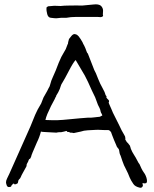

<svg xmlns="http://www.w3.org/2000/svg" viewBox="-20 -864 717 896"><path d="M363 -838 416 -843Q440 -846 451 -837Q461 -827 461 -814L460 -796Q465 -786 450 -784L435 -785Q435 -785 335 -785Q310 -785 290 -781Q283 -781 276 -781Q261 -781 256 -780Q242 -778 235 -779Q234 -779 217 -781Q205 -782 200.5 -797.5Q196 -813 197 -828V-829Q204 -836 210 -835L233 -837H235L263 -836Q280 -838 299 -838Q343 -839 363 -838ZM24 -54 122 -274Q126 -284 144 -328Q153 -350 172 -381Q177 -395 183 -409Q184 -411 200 -439Q203 -445 206 -451Q213 -462 214 -469Q219 -489 226 -503Q235 -522 240 -535Q246 -552 254 -571Q260 -585 266 -598Q270 -606 275 -614Q280 -622 287 -635L295 -656Q298 -659 298 -667Q302 -681 302 -682Q304 -684 314 -697Q321 -705 328 -705Q336 -704 340 -701Q348 -694 349 -692L350 -690L351 -689L356 -682Q363 -670 365 -667Q368 -659 373 -651Q379 -639 384 -624Q386 -617 390 -614Q390 -614 420 -537Q426 -528 438 -496Q447 -473 458 -454Q471 -430 471 -426Q471 -424 472 -424V-422Q472 -421 473 -420Q480 -412 476 -409L482 -402Q484 -400 484 -400Q492 -394 487 -385Q487 -384 491 -375Q495 -367 499 -357Q503 -347 507 -338Q512 -329 513 -326Q519 -314 536 -280Q547 -255 560 -234Q565 -227 565 -219Q565 -212 565 -212Q565 -210 566 -210Q567 -210 568 -208Q571 -201 573 -200Q573 -200 578 -195Q581 -191 584 -187Q588 -183 587 -181Q587 -180 588 -180Q588 -179 588 -177L589 -176Q589 -174 590 -174V-171Q597 -154 605 -142Q613 -130 620 -116Q628 -100 631 -98Q632 -97 640 -78Q642 -73 646.5 -66Q651 -59 656 -52Q660 -45 663 -36Q666 -27 666 -18Q665 -10 661 -9Q656 -8 651 -8Q650 -8 650 -9Q649 -10 647 -10H645L646 -5V-2Q647 0 647 2Q647 6 641 11Q639 12 637 12Q635 12 633 12Q610 7 602 -6Q591 -22 585 -36Q578 -55 568 -74Q558 -92 551 -113Q544 -136 543 -137Q537 -148 536 -162Q535 -168 532 -171Q530 -173 530 -173L528 -176Q527 -177 526 -178Q525 -180 521 -190Q517 -200 512 -211Q507 -223 503 -234Q498 -248 498 -248Q498 -248 492 -254Q489 -257 485 -257H468Q428 -259 427 -258Q408 -257 390 -256Q386 -256 381 -255Q375 -254 372 -254L357 -250Q326 -243 324 -243Q322 -243 320 -244Q317 -244 312 -245Q309 -245 307 -245Q305 -246 304 -247Q302 -249 298 -248Q292 -248 292 -252Q291 -254 279 -250Q273 -249 265 -247Q262 -247 258 -247Q251 -247 248 -246Q246 -245 243 -245L205 -247Q202 -247 188 -248Q178 -248 171 -250Q164 -223 152 -199Q144 -182 131 -150Q129 -145 129 -144Q127 -142 127 -139Q126 -134 125 -132Q124 -129 122 -126Q121 -125 121 -124L116 -121Q116 -120 115 -120Q115 -120 115 -119Q114 -117 113 -115Q112 -113 111 -109Q110 -107 108 -104Q107 -101 105 -98Q104 -96 104 -90L103 -87Q97 -77 92 -67Q90 -62 87 -58Q82 -48 81 -47Q79 -44 78 -40Q75 -33 74 -32Q67 -26 65 -20Q65 -19 65 -17Q65 -15 64 -14Q63 -13 64 -12Q64 -11 63 -10V-9Q59 -7 57 -6Q56 -4 51 -4H47Q46 -4 46 -7H42Q40 -7 40 -5Q39 -5 39 -4L35 0Q34 1 33 3Q33 7 29 8Q25 9 22 9Q14 9 11 0Q8 -9 8 -13Q8 -21 13 -31Q17 -40 24 -54ZM192 -304H193Q212 -303 226 -303Q236 -303 246 -303Q273 -304 300 -307Q328 -310 353 -312Q398 -316 406 -315Q409 -315 417 -316Q425 -317 435 -318Q440 -319 445 -319Q449 -320 451 -322Q454 -323 454 -324L457 -323Q457 -329 455 -332Q451 -338 450 -342Q448 -354 444 -361Q440 -368 437 -375Q431 -392 424 -410Q416 -426 409 -441Q389 -487 376 -511Q354 -547 333 -584Q322 -573 301.5 -533.5Q281 -494 271 -478Q266 -471 264 -464Q261 -456 259 -449Q256 -442 252 -434Q248 -427 242 -417V-415Q242 -413 240 -412Q240 -412 235 -401Q232 -394 227 -386Q222 -378 218 -369Q209 -349 201 -332Q194 -315 192 -304Z"/></svg>

Font: ToneOZ-Pinyin-Tsuipita-TC
Style: Regular
Weight: 400
Designer: ÂÆ£ÂøóÂáåJeffrey Xuan(jeffreyx@gmail.com, ToneOZ.com) ÈòøÂù§(cjkFonts)
Foundry: ToneOZ
Version: Version 0.24071